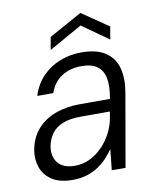

<svg xmlns="http://www.w3.org/2000/svg" viewBox="-82 -775 700 851"><g transform="rotate(-10 268.0 -349.5)"><path d="M177 12Q119 12 84.5 -10.5Q50 -33 37 -69.5Q24 -106 31 -148Q41 -203 73 -239.5Q105 -276 154.5 -294.5Q204 -313 265 -313H401Q411 -367 404.5 -403.5Q398 -440 373 -459Q348 -478 301 -478Q250 -478 212.5 -454Q175 -430 158 -382H86Q102 -433 136 -468Q170 -503 215.5 -520.5Q261 -538 311 -538Q381 -538 420.5 -511Q460 -484 472 -436.5Q484 -389 473 -327L416 0H354L364 -94Q351 -75 333.5 -56Q316 -37 293 -21.5Q270 -6 241 3Q212 12 177 12ZM198 -48Q234 -48 265.5 -63.5Q297 -79 322 -105Q347 -131 363.5 -163Q380 -195 386 -229L391 -258H261Q210 -258 177.5 -244.5Q145 -231 128 -207Q111 -183 105 -151Q98 -106 121.5 -77Q145 -48 198 -48ZM180 -572 190 -629 338 -711 458 -629 448 -572 329 -656Z"/></g></svg>

Font: DM Sans 9pt Light
Style: Italic
Weight: 300
Italic angle: -10°
Version: Version 4.004;gftools[0.9.30]